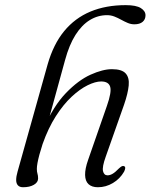

<svg xmlns="http://www.w3.org/2000/svg" viewBox="-20 -738 600 766"><path d="M150 -163.5Q172.5 -227 202.5 -274Q232.5 -321 265.5 -351.8Q298.5 -382.5 329.5 -397.8Q360.5 -413 383.5 -413Q413 -413 419.5 -392Q426 -371 406.5 -315.5L331.5 -100Q319 -64.5 319.5 -40Q320 -15.5 333.2 -3.2Q346.5 9 370.5 9Q402.5 9 430.5 -7.8Q458.5 -24.5 475 -53Q479 -61 479.5 -66.8Q480 -72.5 475.5 -75Q471 -77 466.2 -74.8Q461.5 -72.5 454.5 -66Q439.5 -50.5 429 -44.5Q418.5 -38.5 409 -38.5Q395 -38.5 391 -55.2Q387 -72 402 -113.5L475 -320.5Q490.5 -365.5 493.5 -397Q496.5 -428.5 481.2 -445.2Q466 -462 426.5 -462Q390 -462 341.2 -440Q292.5 -418 243.2 -367Q194 -316 155.5 -228.5L164.5 -225L239.5 -498Q256 -559 281.2 -598.8Q306.5 -638.5 338.5 -658Q370.5 -677.5 407 -677.5Q422.5 -677.5 436.5 -672Q450.5 -666.5 463.5 -659.2Q476.5 -652 489.5 -646.5Q502.5 -641 516 -641Q537.5 -641 549 -650.8Q560.5 -660.5 560.5 -677Q560.5 -694 541.8 -705.8Q523 -717.5 481.5 -717.5Q402.5 -717.5 340.8 -691.8Q279 -666 236 -613.8Q193 -561.5 170 -481L50 -53Q44.5 -34 44.5 -20Q44.5 -6 51.5 1.5Q58.5 9 72 9Q98.5 9 115.2 -0.8Q132 -10.5 132 -26Q132 -37.5 129.5 -45Q127 -52.5 127 -64.5Q127 -73.5 129.5 -87.5Q132 -101.5 137.2 -121Q142.5 -140.5 150 -163.5Z"/></svg>

Font: Fraunces Light
Style: Italic
Weight: 300
Italic angle: -16°
Version: Version 1.000;[b76b70a41]